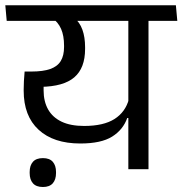

<svg xmlns="http://www.w3.org/2000/svg" viewBox="-41 -653 704 741"><path d="M532.1 -593.4H454.3V0H532.1ZM402.6 -572.4H643.3L637.8 -632.6H397.1ZM-20.5 -632.6 -15.1 -572.4H596.6L591.3 -632.6ZM244.1 -585.6H158Q183.1 -568.1 194.7 -541.7Q206.2 -515.3 206.2 -476.9V-471.7Q206.2 -438.8 193.6 -417.7Q180.9 -396.7 153.1 -386.8Q125.4 -376.9 79.9 -376.9H54.1L79 -317L115.6 -317.8Q204.2 -318.9 245.8 -354.6Q287.4 -390.3 287.4 -464.1V-470.8Q287.4 -509.5 277 -538.4Q266.6 -567.4 244.1 -585.6ZM50.4 -307.4V-302.9Q50.4 -205.2 108.1 -152.2Q165.7 -99.2 268.8 -99.2Q349.4 -99.2 391.8 -125.8Q434.2 -152.4 450 -197.6H458.2L456.6 -270.8Q443.2 -220.6 400.9 -193.7Q358.6 -166.9 283.7 -166.9Q231.3 -166.9 196.7 -183.4Q162 -200 144.6 -230.8Q127.3 -261.7 127.3 -304V-357.8L54 -376.9Q52.2 -356.7 51.3 -340.2Q50.4 -323.8 50.4 -307.4ZM124.7 68.7Q150.1 68.7 162.7 54.4Q175.2 40.1 175.2 15Q175.2 14.5 175.2 13Q175.2 11.4 175.2 10.9Q175.2 -13.9 162.9 -28.3Q150.5 -42.8 124.7 -42.8Q98.7 -42.8 86.1 -28.5Q73.5 -14.3 73.5 10.9Q73.5 11.8 73.5 13.2Q73.5 14.5 73.5 15Q73.5 40 86.1 54.4Q98.7 68.7 124.7 68.7Z"/></svg>

Font: Anek Devanagari Medium
Style: Regular
Weight: 500
Designer: Kailash Malviya (Devanagari) & Yesha Goshar (Latin)
Foundry: Ek Type
Version: Version 1.003